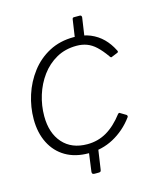

<svg xmlns="http://www.w3.org/2000/svg" viewBox="-111 -826 780 910"><g transform="rotate(-15 279.0 -371.0)"><path d="M273 -13Q272 -5 269.5 -2.5Q267 0 259 0H240Q232 0 229.5 -4Q227 -8 228 -14L242 -117Q242 -122 245 -124Q248 -126 253 -126H279Q285 -126 287 -123Q289 -120 288 -115L273 -13ZM360 -629Q359 -622 356 -619Q353 -616 345 -616H326Q319 -616 316 -620Q313 -624 314 -631L329 -733Q330 -739 332 -740.5Q334 -742 339 -742H366Q371 -742 373 -739Q375 -736 375 -732L360 -629ZM311 -651Q358 -651 392.5 -636.5Q427 -622 452 -597Q477 -572 494 -538Q497 -533 496.5 -530.5Q496 -528 493 -526L461 -513Q459 -512 456.5 -514Q454 -516 451 -521Q429 -552 408 -571.5Q387 -591 364 -599.5Q341 -608 314 -608Q258 -608 214.5 -583.5Q171 -559 141 -518Q111 -477 95.5 -427Q80 -377 80 -325Q80 -242 123.5 -193Q167 -144 244 -144Q296 -144 339 -169Q382 -194 421 -245Q427 -251 432 -246L457 -231Q460 -230 461.5 -226Q463 -222 461 -219Q440 -190 414.5 -168Q389 -146 361 -131Q333 -116 302 -108.5Q271 -101 238 -101Q173 -101 126 -128.5Q79 -156 53.5 -206.5Q28 -257 28 -324Q28 -383 46.5 -441Q65 -499 101.5 -547Q138 -595 191 -623Q244 -651 311 -651Z"/></g></svg>

Font: Libre Franklin ExtraLight
Style: Italic
Weight: 250
Italic angle: -8°
Designer: Pablo Impallari, Rodrigo Fuenzalida, Nhung Nguyen
Foundry: Impallari Type
Version: Version 3.000